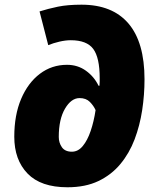

<svg xmlns="http://www.w3.org/2000/svg" viewBox="-20 -790 669 820"><path d="M268.1 9.8Q154.3 9.8 97.7 -48.8Q41 -107.4 41 -206.1Q41 -298.8 70.3 -367.7Q99.6 -436.5 150.4 -474.9Q201.2 -513.2 266.1 -513.2Q312 -513.2 347.2 -487.8Q382.3 -462.4 400.9 -423.8H404.8Q405.8 -432.1 405.8 -441.7Q405.8 -451.2 405.8 -456.1Q405.8 -543.9 378.2 -581.1Q350.6 -618.2 282.2 -618.2Q259.8 -618.2 233.6 -612.1Q207.5 -606 186 -597.2L148.9 -741.2Q186 -752.9 227.5 -761.5Q269 -770 328.1 -770Q460 -770 528.6 -689.7Q597.2 -609.4 597.2 -451.2Q597.2 -385.3 587.2 -319.3Q577.1 -253.4 554.7 -194.3Q532.2 -135.3 494.1 -89.4Q456.1 -43.5 400.4 -16.8Q344.7 9.8 268.1 9.8ZM287.1 -142.1Q313.5 -142.1 333.5 -166.3Q353.5 -190.4 367.2 -230.7Q380.9 -271 388.2 -319.8Q379.9 -338.4 363.8 -354.7Q347.7 -371.1 319.8 -371.1Q284.2 -371.1 257.6 -325.9Q231 -280.8 231 -205.1Q231 -180.2 244.4 -161.1Q257.8 -142.1 287.1 -142.1Z"/></svg>

Font: Open Sans ExtraBold
Style: Italic
Weight: 800
Italic angle: -12°
Designer: Monotype Design Team
Foundry: Monotype Imaging Inc.
Version: Version 3.000; ttfautohint (v1.8.4)